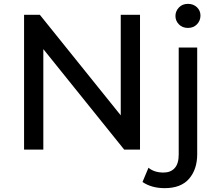

<svg xmlns="http://www.w3.org/2000/svg" viewBox="-20 -777 1136 997"><path d="M707 0H625L205 -522V0H105V-700H187L607 -178V-700H707ZM835 200Q767 200 720 168L751 94Q781 119 829 119Q866 119 887 96Q908 73 908 26V-530H1004V24Q1004 102 962 151Q920 200 835 200ZM956 -632Q927 -632 909 -650.5Q891 -669 891 -694Q891 -719 909 -738Q927 -757 956 -757Q984 -757 1002.5 -739.5Q1021 -722 1021 -696Q1021 -670 1003 -651Q985 -632 956 -632Z"/></svg>

Font: Argentum Novus
Style: Regular
Weight: 400
Designer: Julieta Ulanovsky
Foundry: Julieta Ulanovsky
Version: Version 7.20;July 27, 2021;FontCreator 13.0.0.2683 64-bit